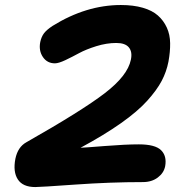

<svg xmlns="http://www.w3.org/2000/svg" viewBox="-20 -777 740 773"><path d="M122.1 -23.9Q71.8 -23.9 51.8 -54.7Q31.7 -85.4 42 -138.2Q51.8 -185.1 85.9 -204.1Q309.6 -331.1 401.6 -401.6Q493.7 -472.2 506.8 -536.1Q513.7 -567.9 499 -585.9Q484.4 -604 448.2 -604Q409.2 -604 367.7 -591.1Q326.2 -578.1 298.3 -563Q270.5 -547.9 243.2 -534.9Q215.8 -522 201.2 -522Q169.9 -522 152.6 -547.6Q135.3 -573.2 142.1 -607.9Q146.5 -628.9 157.2 -643.1Q168 -657.2 191.9 -672.9Q327.1 -756.8 466.8 -756.8Q517.1 -756.8 554.9 -745.8Q592.8 -734.9 615.7 -714.6Q638.7 -694.3 651.6 -666Q664.6 -637.7 665 -603Q665.5 -568.4 658.2 -528.8Q650.4 -488.3 630.9 -451.2Q611.3 -414.1 572.5 -371.1Q533.7 -328.1 466.6 -280.8Q399.4 -233.4 304.2 -182.1Q320.3 -182.6 402.8 -189.2Q485.4 -195.8 539.1 -195.8Q604.5 -195.8 628.4 -172.4Q652.3 -148.9 645 -107.9Q639.6 -80.6 615.2 -62.3Q590.8 -43.9 555.2 -43.9Q424.3 -43.9 283.2 -33.9Q142.1 -23.9 122.1 -23.9Z"/></svg>

Font: Shantell Sans Bouncy
Style: Bold Italic
Weight: 700
Italic angle: -11.31°
Designer: Stephen Nixon, Anya Danilova, Shantell Martin
Foundry: Arrow Type
Version: Version 1.006;[9816181b4]